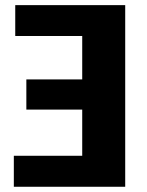

<svg xmlns="http://www.w3.org/2000/svg" viewBox="-20 -713 563 733"><path d="M38.2 -575.6V-693.4H458V0H32.8V-118.3H293.9V-294.6H80.6V-409.8H293.9V-575.6Z"/></svg>

Font: Fira Sans Variable
Style: Regular
Weight: 400
Designer: Carrois Corporate & Edenspiekermann AG
Foundry: Carrois Corporate GbR & Edenspiekermann AG
Version: Version 4.202